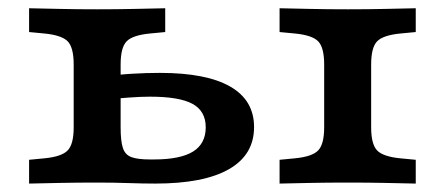

<svg xmlns="http://www.w3.org/2000/svg" viewBox="-20 -436 1056 456"><path d="M749.9 -208.2V-282.7Q749.9 -323.1 735.7 -337.8Q721.6 -352.4 680.6 -356.4L644 -359.9V-416.4Q680.2 -415.6 718.7 -414.8Q757.2 -413.9 805.7 -413.9Q854.2 -413.9 892.9 -414.8Q931.6 -415.6 967.4 -416.4V-359.9L930.7 -356.4Q889.8 -352.4 875.6 -337.8Q861.5 -323.1 861.5 -282.7V-208.2ZM805.7 -2.4Q757.2 -2.4 718.7 -1.6Q680.2 -0.8 644 0V-56.5L680.6 -60Q721.6 -64 735.7 -78.8Q749.9 -93.6 749.9 -133.6V-208.2H861.5V-133.6Q861.5 -93.6 875.6 -78.8Q889.8 -64 930.7 -60L967.4 -56.5V0Q931.6 -0.8 892.9 -1.6Q854.2 -2.4 805.7 -2.4ZM155 -208.2V-282.7Q155 -323.1 140.8 -337.8Q126.6 -352.4 85.7 -356.4L49.1 -359.9V-416.4Q85.3 -415.6 123.8 -414.8Q162.3 -413.9 210.7 -413.9Q259.2 -413.9 297.9 -414.8Q336.6 -415.6 372.4 -416.4V-359.9L335.8 -356.4Q294.9 -352.4 280.7 -337.8Q266.5 -323.1 266.5 -282.7V-208.2ZM210.7 -2.4Q162.3 -2.4 123.8 -1.6Q85.3 -0.8 49.1 0V-56.5L85.7 -60Q126.6 -64 140.8 -78.8Q155 -93.6 155 -133.6V-208.2H266.5V-133.4Q266.5 -101.1 271.8 -84.8Q277 -68.5 291.9 -62.9Q306.8 -57.3 335.9 -57.3H345.4Q408.1 -57.3 438.4 -76Q468.6 -94.7 468.6 -133.8Q468.6 -172.1 437.3 -189.3Q406 -206.4 336.1 -206.4Q314.3 -206.4 287.3 -204.4Q260.4 -202.5 229.5 -199.4L229.2 -254.2Q261.1 -259 294.3 -260.9Q327.5 -262.9 359.8 -262.9Q470.3 -262.9 526.8 -230.4Q583.4 -197.9 583.4 -134.2Q583.4 -68.2 523.6 -34.1Q463.9 0 348.7 0Q319.5 0 284.9 -1.2Q250.2 -2.4 210.7 -2.4Z"/></svg>

Font: Playfair 5pt SemiExpanded Light
Style: Regular
Weight: 300
Width: 6
Designer: Claus Eggers Sørensen
Foundry: Claus Eggers Sørensen
Version: Version 2.203